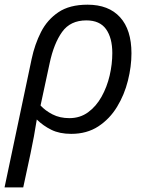

<svg xmlns="http://www.w3.org/2000/svg" viewBox="-41 -564 633 823"><path d="M-21.5 239.3 94.7 -311.5Q107.9 -374 134.8 -426.8Q161.6 -479.5 209.5 -511.7Q257.3 -543.9 334 -543.9Q424.8 -543.9 473.6 -490.2Q522.5 -436.5 522.5 -335.4Q522.5 -278.8 507.3 -218.3Q492.2 -157.7 460.7 -106Q429.2 -54.2 380.4 -22.2Q331.5 9.8 264.2 9.8Q214.4 9.8 179.2 -7.6Q144 -24.9 116.7 -51.8Q110.8 -13.7 104.5 20Q98.1 53.7 89.8 94.2L58.6 239.3ZM256.3 -57.6Q302.2 -57.6 336.7 -82.8Q371.1 -107.9 394.3 -149.4Q417.5 -190.9 429 -240Q440.4 -289.1 440.4 -336.4Q440.4 -401.4 413.6 -439Q386.7 -476.6 329.1 -476.6Q260.7 -476.6 225.3 -427.2Q189.9 -377.9 171.9 -293.5L132.8 -111.8Q152.8 -89.8 184.1 -73.7Q215.3 -57.6 256.3 -57.6Z"/></svg>

Font: Open Sans
Style: Italic
Weight: 400
Italic angle: -12°
Designer: Monotype Design Team
Foundry: Monotype Imaging Inc.
Version: Version 3.000; ttfautohint (v1.8.4)